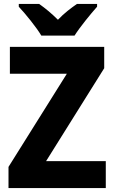

<svg xmlns="http://www.w3.org/2000/svg" viewBox="-20 -1017 577 971"><path d="M189 -837H357C384 -880 439 -947 471 -983V-997H369C339 -976 305 -951 273 -917C240 -950 208 -976 178 -997H75V-983C109 -947 164 -879 189 -837ZM515 -66V-202H213L507 -672V-780H30V-644H318L23 -173V-66Z"/></svg>

Font: Noto Sans Malayalam UI SemiCondensed ExtraBold
Style: Regular
Weight: 800
Width: 4
Designer: Jelle Bosma - Monotype Design Team
Foundry: Monotype Imaging Inc.
Version: Version 2.104